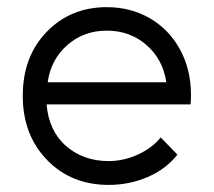

<svg xmlns="http://www.w3.org/2000/svg" viewBox="-20 -502 600 539"><path d="M478 -67.9Q445.8 -26.9 394.3 -4.9Q342.8 17.1 285.2 17.1Q179.7 17.1 111.8 -53.2Q43.9 -123.5 43.9 -232.9Q43.9 -343.3 111.1 -412.6Q178.2 -481.9 279.8 -481.9Q346.2 -481.9 399.9 -451.2Q453.6 -420.4 484.6 -364.5Q515.6 -308.6 516.1 -237.8Q516.1 -217.8 515.1 -209H110.8Q117.2 -133.8 165.8 -91.8Q214.4 -49.8 285.2 -49.8Q326.7 -49.8 366.9 -68.1Q407.2 -86.4 431.2 -116.2ZM113.8 -271H446.8Q437.5 -335.4 391.1 -375.7Q344.7 -416 279.8 -416Q215.3 -416 169.2 -375.7Q123 -335.4 113.8 -271Z"/></svg>

Font: Kreadon
Style: Regular
Weight: 400
Designer: kohakuno
Foundry: StudioGnu
Version: Version 1.000;Glyphs 3.1.2 (3151)